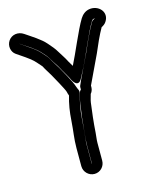

<svg xmlns="http://www.w3.org/2000/svg" viewBox="-115 -747 699 897"><g transform="rotate(-15 235.0 -298.5)"><path d="M230 27H229V26V-62C229 -68 229 -75 230 -83C234 -119 236 -145 239 -185C242 -232 250 -267 260 -304C264 -320 256 -324 251 -341C245 -363 208 -427 198 -445C191 -457 174 -482 169 -493C160 -510 152 -515 138 -532C127 -545 111 -558 87 -574C67 -588 56 -595 48 -601C51 -600 50 -600 53 -598C78 -581 117 -558 138 -534C154 -516 160 -511 171 -491C179 -476 194 -457 201 -443C207 -430 233 -389 239 -374C239 -374 262 -328 284 -372C289 -381 297 -397 309 -420C332 -465 375 -572 402 -615C408 -625 411 -625 420 -624C413 -623 404 -617 401 -611C379 -573 358 -526 339 -482C329 -459 279 -360 271 -338C269 -332 270 -326 270 -321C266 -317 263 -313 262 -308C258 -291 252 -275 250 -257C247 -230 241 -200 239 -171C236 -135 230 -96 230 -60V26ZM230 77C258 77 280 54 280 26V-60C280 -75 283 -92 284 -107C287 -155 293 -206 299 -250C301 -264 306 -275 309 -289C314 -294 320 -306 320 -318V-326C331 -351 375 -440 385 -463C401 -501 420 -544 439 -577C448 -581 457 -588 462 -596C490 -638 450 -680 405 -673C385 -670 370 -657 360 -641C331 -594 287 -485 262 -437C254 -450 248 -460 246 -464C238 -481 225 -499 215 -516C202 -538 193 -547 176 -567C152 -595 110 -620 81 -640C56 -657 24 -652 8 -629C-8 -606 -2 -575 18 -561C22 -558 36 -549 59 -533C95 -508 99 -500 119 -478C122 -475 124 -472 125 -471C131 -458 147 -434 155 -420C161 -409 199 -342 203 -328C205 -321 206 -314 209 -308C198 -271 192 -235 189 -188C186 -141 179 -107 179 -62V26C179 54 202 77 230 77Z"/></g></svg>

Font: AppleStorm
Style: CBo
Weight: 400
Foundry: Cannot Into Space Fonts
Version: Version 1.01